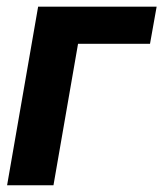

<svg xmlns="http://www.w3.org/2000/svg" viewBox="-20 -548 483 568"><path d="M443.4 -528.3 423.8 -418.5H210.9L138.2 0H1L92.8 -528.3Z"/></svg>

Font: Roboto
Style: Bold Italic
Weight: 700
Italic angle: -12°
Designer: Christian Robertson
Foundry: Google
Version: Version 3.0